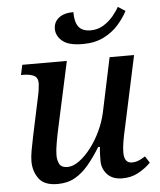

<svg xmlns="http://www.w3.org/2000/svg" viewBox="-54 -804 716 859"><g transform="rotate(-5 304.0 -374.0)"><path d="M337 -605Q273 -605 245.5 -628.5Q218 -652 218 -683Q218 -714 241.5 -732.5Q265 -751 307 -751Q307 -706 323.5 -684.5Q340 -663 378 -663Q409 -663 434.5 -678.5Q460 -694 478.5 -716Q497 -738 507 -757L540 -736Q524 -705 497.5 -675Q471 -645 431.5 -625Q392 -605 337 -605ZM170 9Q110 9 86 -24.5Q62 -58 62 -102Q62 -122 67 -150.5Q72 -179 79 -212L116 -386Q120 -402 122.5 -421.5Q125 -441 125 -447Q125 -474 106 -482.5Q87 -491 60 -491H49L59 -536H259L194 -237Q188 -210 182 -175.5Q176 -141 176 -120Q176 -96 185 -79.5Q194 -63 221 -63Q246 -63 273.5 -83Q301 -103 326.5 -136Q352 -169 371 -209.5Q390 -250 399 -290L451 -536H561L492 -215Q485 -185 480 -156.5Q475 -128 475 -106Q475 -58 510 -58Q525 -58 539 -63.5Q553 -69 570 -80L589 -50Q564 -25 532.5 -8Q501 9 461 9Q417 9 393.5 -16.5Q370 -42 370 -77Q370 -91 370.5 -107Q371 -123 373 -140H365Q338 -96 310 -62.5Q282 -29 248.5 -10Q215 9 170 9Z"/></g></svg>

Font: Noto Serif Medium
Style: Italic
Weight: 500
Italic angle: -12°
Designer: Monotype Design Team
Foundry: Monotype Imaging Inc.
Version: Version 2.014; ttfautohint (v1.8.4.7-5d5b)